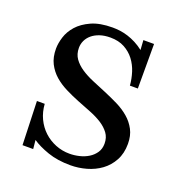

<svg xmlns="http://www.w3.org/2000/svg" viewBox="-103 -605 668 710"><g transform="rotate(20 231.5 -250.0)"><path d="M231.4 -22.9Q250.5 -22.9 269.8 -27.6Q289.1 -32.2 304.9 -42Q320.8 -51.8 330.8 -66.7Q340.8 -81.5 340.8 -102.1Q340.8 -126 328.4 -142.8Q315.9 -159.7 295.7 -172.6Q275.4 -185.5 249.3 -195.8Q223.1 -206.1 196 -216.8Q168.9 -227.5 143.1 -240.5Q117.2 -253.4 96.9 -271Q76.7 -288.6 64.2 -313Q51.8 -337.4 51.8 -371.1Q51.8 -392.1 59.6 -417.2Q67.4 -442.4 86.9 -464.4Q106.4 -486.3 139.4 -501.2Q172.4 -516.1 222.7 -516.1Q236.3 -516.1 251.7 -514.2Q267.1 -512.2 283.2 -507.1Q299.3 -502 315.4 -493.7Q331.5 -485.4 347.2 -473.1L344.7 -511.2H386.7V-335.9H355.5Q353.5 -361.8 345.5 -387.2Q337.4 -412.6 322 -432.9Q306.6 -453.1 283.2 -465.8Q259.8 -478.5 227.5 -478.5Q204.1 -478.5 186 -472.4Q168 -466.3 155.5 -455.8Q143.1 -445.3 136.7 -431.6Q130.4 -418 130.4 -402.8Q130.4 -378.4 142.8 -360.8Q155.3 -343.3 175.8 -329.6Q196.3 -315.9 222.7 -304.9Q249 -293.9 276.4 -282.5Q303.7 -271 330.1 -258.1Q356.4 -245.1 377 -227.5Q397.5 -210 409.9 -186.5Q422.4 -163.1 422.4 -130.9Q422.4 -93.3 407.2 -65.4Q392.1 -37.6 367.4 -19.5Q342.8 -1.5 311.8 7.3Q280.8 16.1 249 16.1Q198.2 16.1 159.7 2.7Q121.1 -10.7 96.2 -27.8L99.6 6.8H57.6L51.8 -165H82.5Q84.5 -133.8 96.9 -107.7Q109.4 -81.5 129.6 -62.7Q149.9 -43.9 176 -33.4Q202.1 -22.9 231.4 -22.9Z"/></g></svg>

Font: Parastoo FD
Style: FD
Weight: 400
Foundry: Saber Rastikerdar (saber.rastikerdar@gmail.com)
Version: Version 2.0.1